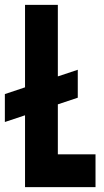

<svg xmlns="http://www.w3.org/2000/svg" viewBox="-30 -770 428 790"><path d="M-10 -268V-383L290 -483V-368ZM208 -750V-135H363V0H73V-750Z"/></svg>

Font: Mohave Light
Style: Bold
Weight: 700
Version: Version 2.003